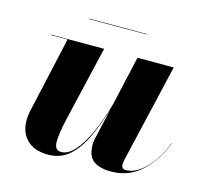

<svg xmlns="http://www.w3.org/2000/svg" viewBox="-87 -663 838 773"><g transform="rotate(15 332.0 -276.0)"><path d="M193 -562H433V-560H193ZM283 -460 209 -144Q195.5 -85 195.2 -49.5Q195 -14 223 -14Q251 -14 278.8 -44.8Q306.5 -75.5 331.2 -129.5Q356 -183.5 375.5 -254L422 -460H573L477 -48Q476.5 -43.5 475.8 -38.8Q475 -34 475 -30Q475 -11 493 -11Q523.5 -11 552.5 -32.5Q581.5 -54 605.2 -88.8Q629 -123.5 644 -164L645 -163Q616.5 -88 564 -39Q511.5 10 437 10Q388.5 10 363.2 -9.2Q338 -28.5 338 -75Q338 -85 340 -97L370 -229Q349.5 -161.5 323.8 -107.2Q298 -53 262 -21.5Q226 10 175 10Q126.5 10 98 -10.8Q69.5 -31.5 60.2 -65.8Q51 -100 60 -141L131 -458H61V-460Z"/></g></svg>

Font: Bodoni* 96
Style: Bold Italic
Weight: 700
Italic angle: -13°
Version: Version 2.2